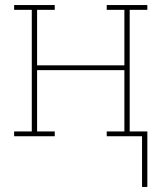

<svg xmlns="http://www.w3.org/2000/svg" viewBox="-20 -540 640 761"><path d="M543 201V0H403V-19H473V-262H127V-19H197V0H36V-19H106V-501H36V-520H197V-501H127V-281H473V-501H403V-520H564V-501H494V-19H564V201Z"/></svg>

Font: Iosevka Etoile Thin
Style: Regular
Weight: 100
Designer: Belleve Invis
Foundry: Belleve Invis
Version: Version 22.1.2; ttfautohint (v1.8.4)